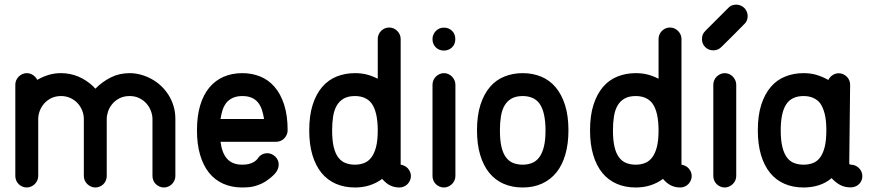

<svg xmlns="http://www.w3.org/2000/svg" viewBox="-20 -831 3890 851"><path d="M145 -477.1Q159.7 -485.4 172.6 -490.7Q185.5 -496.1 198.2 -499.8Q210.9 -503.4 223.6 -505.1Q236.3 -506.8 250.5 -506.8Q290.5 -506.8 326.9 -491.7Q363.3 -476.6 394 -447.3Q396 -444.8 398.2 -442.4Q400.4 -439.9 402.8 -438Q432.6 -468.3 470.5 -487.5Q508.3 -506.8 554.7 -506.8Q579.1 -506.8 603.5 -500.2Q627.9 -493.7 650.6 -481.4Q673.3 -469.2 692.6 -451.4Q711.9 -433.6 726.3 -411.1Q740.7 -388.7 749 -361.6Q757.3 -334.5 757.3 -303.7V-50.8Q757.3 -40.5 753.2 -31.2Q749 -22 742.2 -15.1Q735.4 -8.3 726.1 -4.2Q716.8 0 706.5 0Q695.8 0 686.8 -4.2Q677.7 -8.3 670.7 -14.9Q663.6 -21.5 659.7 -31Q655.8 -40.5 655.8 -50.8V-303.7Q655.8 -320.8 648.9 -339.1Q642.1 -357.4 629.2 -372.1Q616.2 -386.7 597.4 -396Q578.6 -405.3 554.7 -405.3Q528.8 -405.3 509.5 -395.3Q490.2 -385.3 477.5 -369.9Q464.8 -354.5 459 -336.9Q453.1 -319.3 453.1 -303.7V-50.8Q453.1 -39.6 448.7 -30Q444.3 -20.5 437.5 -13.9Q430.7 -7.3 421.4 -3.7Q412.1 0 402.8 0Q392.1 0 383.1 -4.2Q374 -8.3 366.9 -15.1Q359.9 -22 355.7 -31.2Q351.6 -40.5 351.6 -50.8V-303.7Q351.6 -323.2 344 -341.8Q336.4 -360.4 323 -374.5Q309.6 -388.7 291 -397Q272.5 -405.3 250.5 -405.3Q226.1 -405.3 207.3 -396Q188.5 -386.7 175.5 -371.8Q162.6 -356.9 156 -338.9Q149.4 -320.8 149.4 -303.7V-50.8Q149.4 -40.5 145.3 -31.2Q141.1 -22 134 -15.1Q127 -8.3 117.9 -4.2Q108.9 0 98.1 0Q87.9 0 78.6 -4.2Q69.3 -8.3 62.5 -15.1Q55.7 -22 51.8 -31.2Q47.9 -40.5 47.9 -50.8V-303.7V-456.1Q47.9 -465.8 51.8 -475.1Q55.7 -484.4 62.5 -491.2Q69.3 -498 78.6 -502.4Q87.9 -506.8 98.1 -506.8Q112.8 -506.8 125.5 -498.8Q138.2 -490.7 145 -477.1Z M1124.5 -131.3Q1131.3 -141.1 1141.8 -146.5Q1152.3 -151.9 1165.5 -151.9Q1174.8 -151.9 1183.8 -147.9Q1192.9 -144 1200 -137.2Q1207 -130.4 1211.2 -121.3Q1215.3 -112.3 1215.3 -101.6Q1215.3 -91.3 1211.4 -81.8Q1207.5 -72.3 1201.2 -64.5Q1194.8 -56.6 1187.5 -50.3Q1180.2 -43.9 1174.8 -39.6Q1157.2 -25.4 1140.9 -17.8Q1124.5 -10.3 1109.4 -6.1Q1094.2 -2 1080.3 -1Q1066.4 0 1054.2 0Q1006.8 0 969.2 -16.8Q931.6 -33.7 906 -65.9Q880.4 -98.1 866.7 -145.3Q853 -192.4 853 -253.4Q853 -316.4 867.2 -363.8Q881.3 -411.1 907.7 -442.9Q934.1 -474.6 971.2 -490.7Q1008.3 -506.8 1054.2 -506.8Q1096.2 -506.8 1132.8 -492.2Q1169.4 -477.5 1196.5 -446.5Q1223.6 -415.5 1239.3 -367.4Q1254.9 -319.3 1254.9 -253.4Q1254.9 -242.7 1250.7 -233.6Q1246.6 -224.6 1239.7 -217.5Q1232.9 -210.4 1223.6 -206.5Q1214.4 -202.6 1204.1 -202.6H957.5Q960.4 -178.7 967.5 -159.7Q974.6 -140.6 986.1 -127.7Q997.6 -114.7 1014.4 -107.9Q1031.2 -101.1 1054.2 -101.1Q1070.3 -101.1 1082 -104Q1093.8 -106.9 1101.8 -111.3Q1109.9 -115.7 1115.5 -120.8Q1121.1 -126 1124.5 -131.3ZM982.4 -374.5Q971.2 -358.9 965.8 -341.3Q960.4 -323.7 957.5 -303.7H1150.4Q1147 -325.2 1140.9 -344Q1134.8 -362.8 1123.8 -376.5Q1112.8 -390.1 1095.7 -397.7Q1078.6 -405.3 1054.2 -405.3Q1029.8 -405.3 1012 -397.2Q994.1 -389.2 982.4 -374.5Z M1654.3 -658.2Q1654.3 -668.5 1658.2 -677.7Q1662.1 -687 1669.2 -694.1Q1676.3 -701.2 1685.3 -705.1Q1694.3 -709 1705.1 -709Q1715.3 -709 1724.4 -705.1Q1733.4 -701.2 1740.5 -694.1Q1747.6 -687 1751.7 -678Q1755.9 -668.9 1755.9 -658.2V-101.1Q1764.2 -100.1 1772.7 -95.9Q1781.2 -91.8 1787.4 -85Q1793.5 -78.1 1797.4 -69.6Q1801.3 -61 1801.3 -50.8Q1801.3 -40.5 1797.1 -31.2Q1793 -22 1786.4 -15.1Q1779.8 -8.3 1770.5 -4.2Q1761.2 0 1751 0Q1728.5 0 1710 -8.8Q1691.4 -17.6 1673.8 -38.1Q1649.9 -20 1619.4 -10Q1588.9 0 1553.2 0Q1506.3 0 1468.8 -16.4Q1431.2 -32.7 1405 -64.7Q1378.9 -96.7 1364.7 -144Q1350.6 -191.4 1350.6 -253.4Q1350.6 -319.3 1366 -366.9Q1381.3 -414.6 1408.2 -445.8Q1435.1 -477.1 1472.4 -491.9Q1509.8 -506.8 1553.2 -506.8Q1582 -506.8 1606.4 -500.5Q1630.9 -494.1 1654.3 -481.9ZM1626 -374Q1613.8 -389.6 1595.2 -397.5Q1576.7 -405.3 1553.2 -405.3Q1522.9 -405.3 1503.4 -394Q1483.9 -382.8 1472.4 -362.8Q1460.9 -342.8 1456.5 -314.9Q1452.1 -287.1 1452.1 -253.4Q1452.1 -208.5 1459.2 -179.2Q1466.3 -149.9 1479.7 -132.6Q1493.2 -115.2 1512 -108.2Q1530.8 -101.1 1553.2 -101.1Q1575.2 -101.1 1594 -108.4Q1612.8 -115.7 1626.2 -133.5Q1639.6 -151.4 1647 -180.2Q1654.3 -209 1654.3 -253.4Q1654.3 -293 1647.5 -323.7Q1640.6 -354.5 1626 -374Z M1897 -658.2Q1897 -668.5 1900.9 -677.5Q1904.8 -686.5 1911.6 -693.6Q1918.5 -700.7 1927.5 -704.6Q1936.5 -708.5 1947.3 -708.5Q1969.2 -708.5 1983.6 -694.3Q1998 -680.2 1998 -658.2V-657.2Q1998 -634.8 1983.2 -620.8Q1968.3 -606.9 1947.3 -606.9Q1925.8 -606.9 1911.4 -621.3Q1897 -635.7 1897 -657.2V-657.7ZM1897 -456.1Q1897 -465.8 1900.9 -475.1Q1904.8 -484.4 1911.6 -491.2Q1918.5 -498 1927.7 -502.4Q1937 -506.8 1947.3 -506.8Q1958 -506.8 1967.3 -502.7Q1976.6 -498.5 1983.4 -491.5Q1990.2 -484.4 1994.4 -475.1Q1998.5 -465.8 1998.5 -456.1V-50.8Q1998.5 -40.5 1994.4 -31.2Q1990.2 -22 1983.2 -15.1Q1976.1 -8.3 1967 -4.2Q1958 0 1947.3 0Q1937 0 1927.7 -4.2Q1918.5 -8.3 1911.6 -15.1Q1904.8 -22 1900.9 -31.2Q1897 -40.5 1897 -50.8Z M2296.9 -506.8Q2341.3 -506.8 2378.9 -491.2Q2416.5 -475.6 2443.1 -443.8Q2469.7 -412.1 2484.6 -364.7Q2499.5 -317.4 2499.5 -253.4Q2499.5 -193.4 2485.8 -146.2Q2472.2 -99.1 2446.3 -66.9Q2420.4 -34.7 2382.6 -17.3Q2344.7 0 2296.9 0Q2250 0 2212.4 -16.4Q2174.8 -32.7 2148.7 -64.7Q2122.6 -96.7 2108.4 -144Q2094.2 -191.4 2094.2 -253.4Q2094.2 -319.3 2109.6 -366.9Q2125 -414.6 2151.9 -445.8Q2178.7 -477.1 2216.1 -491.9Q2253.4 -506.8 2296.9 -506.8ZM2369.6 -374Q2357.4 -389.6 2338.9 -397.5Q2320.3 -405.3 2296.9 -405.3Q2266.6 -405.3 2247.1 -394Q2227.5 -382.8 2216.1 -362.8Q2204.6 -342.8 2200.2 -314.9Q2195.8 -287.1 2195.8 -253.4Q2195.8 -208.5 2202.9 -179.2Q2210 -149.9 2223.4 -132.6Q2236.8 -115.2 2255.6 -108.2Q2274.4 -101.1 2296.9 -101.1Q2318.8 -101.1 2337.6 -108.4Q2356.4 -115.7 2369.9 -133.5Q2383.3 -151.4 2390.6 -180.2Q2397.9 -209 2397.9 -253.4Q2397.9 -293 2391.1 -323.7Q2384.3 -354.5 2369.6 -374Z M2898.9 -658.2Q2898.9 -668.5 2902.8 -677.7Q2906.7 -687 2913.8 -694.1Q2920.9 -701.2 2929.9 -705.1Q2939 -709 2949.7 -709Q2960 -709 2969 -705.1Q2978 -701.2 2985.1 -694.1Q2992.2 -687 2996.3 -678Q3000.5 -668.9 3000.5 -658.2V-101.1Q3008.8 -100.1 3017.3 -95.9Q3025.9 -91.8 3032 -85Q3038.1 -78.1 3042 -69.6Q3045.9 -61 3045.9 -50.8Q3045.9 -40.5 3041.7 -31.2Q3037.6 -22 3031 -15.1Q3024.4 -8.3 3015.1 -4.2Q3005.9 0 2995.6 0Q2973.1 0 2954.6 -8.8Q2936 -17.6 2918.5 -38.1Q2894.5 -20 2864 -10Q2833.5 0 2797.9 0Q2751 0 2713.4 -16.4Q2675.8 -32.7 2649.7 -64.7Q2623.5 -96.7 2609.4 -144Q2595.2 -191.4 2595.2 -253.4Q2595.2 -319.3 2610.6 -366.9Q2626 -414.6 2652.8 -445.8Q2679.7 -477.1 2717 -491.9Q2754.4 -506.8 2797.9 -506.8Q2826.7 -506.8 2851.1 -500.5Q2875.5 -494.1 2898.9 -481.9ZM2870.6 -374Q2858.4 -389.6 2839.8 -397.5Q2821.3 -405.3 2797.9 -405.3Q2767.6 -405.3 2748 -394Q2728.5 -382.8 2717 -362.8Q2705.6 -342.8 2701.2 -314.9Q2696.8 -287.1 2696.8 -253.4Q2696.8 -208.5 2703.9 -179.2Q2710.9 -149.9 2724.4 -132.6Q2737.8 -115.2 2756.6 -108.2Q2775.4 -101.1 2797.9 -101.1Q2819.8 -101.1 2838.6 -108.4Q2857.4 -115.7 2870.8 -133.5Q2884.3 -151.4 2891.6 -180.2Q2898.9 -209 2898.9 -253.4Q2898.9 -293 2892.1 -323.7Q2885.3 -354.5 2870.6 -374Z M3141.6 -456.1Q3141.6 -465.8 3145.5 -475.1Q3149.4 -484.4 3156.2 -491.2Q3163.1 -498 3172.4 -502.4Q3181.6 -506.8 3191.9 -506.8Q3202.6 -506.8 3211.9 -502.7Q3221.2 -498.5 3228 -491.5Q3234.9 -484.4 3239 -475.1Q3243.2 -465.8 3243.2 -456.1V-50.8Q3243.2 -40.5 3239 -31.2Q3234.9 -22 3227.8 -15.1Q3220.7 -8.3 3211.7 -4.2Q3202.6 0 3191.9 0Q3181.6 0 3172.4 -4.2Q3163.1 -8.3 3156.2 -15.1Q3149.4 -22 3145.5 -31.2Q3141.6 -40.5 3141.6 -50.8V-253.4ZM3177.7 -623Q3163.1 -607.9 3141.6 -607.9Q3120.1 -607.9 3105.7 -622.3Q3091.3 -636.7 3091.3 -658.2Q3091.3 -679.7 3106.4 -694.3L3207.5 -795.4Q3220.7 -810.5 3243.7 -810.5Q3253.4 -810.5 3262.9 -806.4Q3272.5 -802.2 3279.1 -795.7Q3285.6 -789.1 3289.8 -779.5Q3293.9 -770 3293.9 -760.3Q3293.9 -737.3 3278.8 -724.1L3228.5 -673.3Z M3541.5 -506.8Q3573.2 -506.8 3599.4 -499Q3625.5 -491.2 3651.4 -476.6Q3658.2 -490.2 3670.7 -498.3Q3683.1 -506.3 3697.8 -506.3Q3708 -506.3 3717 -502.2Q3726.1 -498 3733.2 -491.2Q3740.2 -484.4 3744.1 -475.1Q3748 -465.8 3748 -455.6L3744.1 -107.9Q3744.1 -103 3747.1 -102.1Q3750 -101.1 3751 -101.1H3751.5Q3762.2 -101.1 3771.2 -96.9Q3780.3 -92.8 3787.4 -85.7Q3794.4 -78.6 3798.3 -69.6Q3802.2 -60.5 3802.2 -50.3Q3802.2 -39.6 3798.1 -30.3Q3793.9 -21 3786.9 -14.4Q3779.8 -7.8 3770.5 -4.2Q3761.2 -0.5 3751 -0.5H3750Q3723.1 -0.5 3702.9 -11.7Q3682.6 -22.9 3666 -41.5Q3641.6 -20.5 3609.9 -10.3Q3578.1 0 3541.5 0Q3494.6 0 3457 -16.4Q3419.4 -32.7 3393.3 -64.7Q3367.2 -96.7 3353 -144Q3338.9 -191.4 3338.9 -253.4Q3338.9 -319.3 3354.2 -366.9Q3369.6 -414.6 3396.5 -445.8Q3423.3 -477.1 3460.7 -491.9Q3498 -506.8 3541.5 -506.8ZM3614.7 -374Q3602.5 -389.2 3584.2 -397.2Q3565.9 -405.3 3541.5 -405.3Q3488.8 -405.3 3464.6 -368.4Q3440.4 -331.5 3440.4 -253.4Q3440.4 -208.5 3447.8 -179.2Q3455.1 -149.9 3468.3 -132.6Q3481.4 -115.2 3500.2 -108.2Q3519 -101.1 3541.5 -101.1Q3564 -101.1 3582.8 -108.2Q3601.6 -115.2 3614.7 -132.8Q3627.9 -150.4 3635.3 -179.4Q3642.6 -208.5 3642.6 -253.4Q3642.6 -298.8 3635 -327.6Q3627.4 -356.4 3614.7 -374Z"/></svg>

Font: TGL 0-17
Style: Regular
Weight: 400
Designer: Peter Wiegel
Foundry: Peter Wiegel
Version: Version 1.003 2010